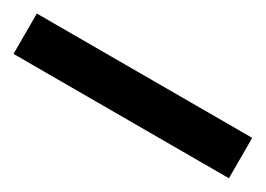

<svg xmlns="http://www.w3.org/2000/svg" viewBox="-17 -98 535 386"><g transform="rotate(30 250.0 95.0)"><path d="M500 141.6H0V47.9H500Z"/></g></svg>

Font: Wanted Sans Medium
Style: Regular
Weight: 500
Designer: Original Design by Kil Hyung-jin and Kang Hanbin, Wanted Lab, Inc; Hangeul from Source Han Sans by Jang Soo-young and Ka
Foundry: Wanted Lab, Inc.
Version: Version 1.001